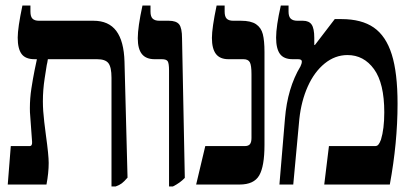

<svg xmlns="http://www.w3.org/2000/svg" viewBox="-20 -667 1477 694"><path d="M441 -25Q429 -11 420.5 -4.5Q412 2 398 7H383V-386Q383 -424 372 -438.5Q361 -453 331 -453H153Q151 -439 149 -432Q148 -426 141.5 -384Q135 -342 135 -301Q135 -267 140 -226Q145 -185 146 -178Q156 -106 156 -78Q156 -42 148 0H8L19 -139H87Q97 -139 96 -154L89 -251Q88 -259 88 -276Q88 -312 93.5 -347.5Q99 -383 105 -413Q111 -443 113 -451V-453H105Q72 -453 58 -472Q44 -491 44 -531Q44 -566 61 -647H90V-625Q90 -607 97.5 -599.5Q105 -592 121 -592H318Q373 -592 400.5 -555Q428 -518 430 -444Z M591 -412Q591 -437 586.5 -445Q582 -453 565 -453H539Q508 -453 493 -471.5Q478 -490 478 -529Q478 -569 495 -647H524V-625Q524 -607 532 -599.5Q540 -592 556 -592H590Q617 -592 627.5 -579Q638 -566 638 -528L648 -24Q631 -6 605 7H591Z M722 -139H865Q878 -139 883.5 -146Q889 -153 889 -168V-399Q889 -431 883 -442Q877 -453 860 -453H806Q775 -453 760.5 -472Q746 -491 746 -530Q746 -566 763 -647H792V-625Q792 -607 799.5 -599.5Q807 -592 823 -592H851Q887 -592 905.5 -579.5Q924 -567 930 -543.5Q936 -520 936 -479V-143Q936 -66 917 -33Q898 0 846 0H689Z M1010 -238Q1019 -349 1066 -427Q1071 -437 1071 -445Q1071 -453 1057 -453H1038Q1006 -453 992 -472Q978 -491 978 -531Q978 -572 995 -647H1023V-625Q1023 -607 1031 -599.5Q1039 -592 1055 -592H1075Q1097 -592 1106.5 -578Q1116 -564 1116 -530V-505L1118 -504L1190 -598H1214Q1287 -598 1331 -567.5Q1375 -537 1396 -470.5Q1417 -404 1417 -292Q1417 -151 1389 0H1152L1169 -139H1336Q1343 -139 1347.5 -144Q1352 -149 1357 -162Q1369 -201 1369 -261Q1369 -366 1332 -417Q1295 -468 1236 -468Q1191 -468 1153.5 -437.5Q1116 -407 1092.5 -354.5Q1069 -302 1062 -237L1040 0H990Z"/></svg>

Font: Noto Serif Hebrew Cond
Style: Bold
Weight: 700
Width: 3
Designer: Monotype Design Team
Foundry: Monotype Imaging Inc.
Version: Version 1.000